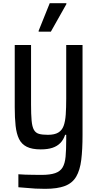

<svg xmlns="http://www.w3.org/2000/svg" viewBox="-20 -882 618 1212"><path d="M265 310Q233 310 203 308.5Q173 307 146 304Q119 301 96 300V218Q116 220 139.5 220.5Q163 221 189 221.5Q215 222 243 222Q296 222 328 211Q360 200 375 175Q390 150 394 107Q398 64 398 0V-31H391Q381 0 361 20.5Q341 41 311 51Q281 61 237 61Q182 61 149 44.5Q116 28 100 -5Q84 -38 78.5 -88Q73 -138 73 -205V-598H176V-222Q176 -160 179.5 -121Q183 -82 194 -62.5Q205 -43 226 -37Q247 -31 282 -31Q324 -31 347.5 -45Q371 -59 381.5 -87Q392 -115 395 -158.5Q398 -202 398 -259V-598H501V-30Q501 62 493 127Q485 192 461 233Q437 274 389.5 292Q342 310 265 310ZM224 -682V-688L294 -862H399V-856L301 -682Z"/></svg>

Font: Farlight84_Sys_V01
Style: Regular
Weight: 400
Designer: Ryoko NISHIZUKA  (kana, bopomofo & ideographs); Paul D. Hunt (Latin, Greek & Cyrillic); Sandoll Communications , Soo-you
Foundry: Adobe
Version: Version 2.004;October 29, 2024;FontCreator 14.0.0.2814 64-bi